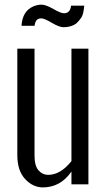

<svg xmlns="http://www.w3.org/2000/svg" viewBox="-20 -795 476 828"><path d="M255.9 -737.8Q282.7 -737.8 286.6 -770.5H343.3Q340.3 -732.9 330.1 -718.3Q319.3 -703.1 310.5 -695.3Q301.8 -687.5 286.6 -682.6Q272 -677.7 253.4 -677.7Q235.4 -677.7 203.1 -696.8Q170.9 -715.8 158.2 -715.8Q145.5 -715.8 138.7 -709Q131.8 -702.1 128.9 -683.6H72.8Q76.2 -746.1 123 -767.1Q140.6 -774.9 159.2 -774.9Q177.7 -774.9 210 -756.3Q242.2 -737.8 255.9 -737.8ZM164.1 13.2Q121.1 12.7 87.9 -23.4Q54.7 -59.6 54.7 -125.5V-585H128.9V-124Q128.9 -80.1 146 -60.5Q163.1 -41 188.5 -41Q240.7 -41 288.1 -100.1V-585H361.3V0H288.1V-55.2Q241.2 13.2 164.1 13.2Z"/></svg>

Font: Oswald-Light
Style: Light
Weight: 300
Designer: vernon adams
Foundry: vernon adams
Version: Version ; ttfautohint (v0.92.18-e454-dirty) -l 8 -r 50 -G 20